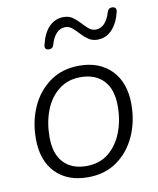

<svg xmlns="http://www.w3.org/2000/svg" viewBox="-83 -792 713 865"><g transform="rotate(-10 273.5 -359.5)"><path d="M250 8Q156 8 102 -48Q48 -104 48 -203Q48 -282 77.5 -348Q107 -414 163 -454Q219 -494 297 -494Q390 -494 444.5 -437.5Q499 -381 499 -283Q499 -203 469 -137Q439 -71 383.5 -31.5Q328 8 250 8ZM252 -43Q312 -43 353 -76Q394 -109 415.5 -164Q437 -219 437 -285Q437 -362 399 -402Q361 -442 294 -442Q235 -442 193.5 -409Q152 -376 131 -321Q110 -266 110 -200Q110 -123 147.5 -83Q185 -43 252 -43ZM175 -590Q154 -592 160 -614Q172 -666 199.5 -694Q227 -722 266 -722Q290 -722 307 -710Q324 -698 338.5 -682Q353 -666 367.5 -653.5Q382 -641 400 -641Q423 -641 440 -659Q457 -677 466 -709Q472 -728 490 -727Q511 -725 506 -703Q493 -651 465.5 -623Q438 -595 400 -595Q376 -595 358.5 -607Q341 -619 326.5 -635Q312 -651 297.5 -663.5Q283 -676 265 -676Q242 -676 225 -658Q208 -640 199 -608Q194 -589 175 -590Z"/></g></svg>

Font: Nunito Light
Style: Italic
Weight: 300
Italic angle: -9°
Designer: Vernon Adams
Foundry: Vernon Adams
Version: Version 3.601; ttfautohint (v1.8.2.53-6de2)